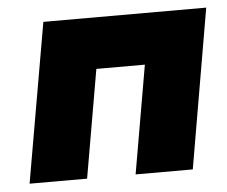

<svg xmlns="http://www.w3.org/2000/svg" viewBox="-41 -506 654 552"><g transform="rotate(-5 286.5 -230.0)"><path d="M573 -460H103L23 0H189L243 -312H383L329 0H494Z"/></g></svg>

Font: Jost ExtraBold
Style: Italic
Weight: 800
Italic angle: -5°
Version: Version 3.710